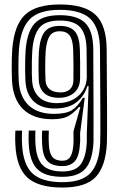

<svg xmlns="http://www.w3.org/2000/svg" viewBox="-20 -830 540 860"><path d="M259.8 10Q152 10 102.9 -34.5Q53.8 -79 48.8 -182Q48.5 -189.8 48.2 -196.8Q48 -203.8 48 -210.9Q48 -218 48.2 -226.4Q48.5 -234.8 48.8 -245H78.8Q78.5 -234.5 78.2 -226.1Q78 -217.8 78 -210.6Q78 -203.5 78.2 -196.8Q78.5 -190 78.8 -182.8Q83.5 -92.5 125.5 -53.2Q167.5 -14 259.8 -14Q348 -14 386.2 -56.1Q424.5 -98.2 428.8 -191Q429.5 -208.2 429.6 -244.5Q429.8 -280.8 429.5 -334.4Q429.2 -388 428.8 -457.1Q428.2 -526.2 427.8 -608.8Q427 -703.2 385.6 -744.6Q344.2 -786 247.8 -786Q155.5 -786 113.9 -744.5Q72.2 -703 64.8 -607.5Q63.5 -590.5 62.9 -564.9Q62.2 -539.2 62.5 -513.2Q62.8 -487.2 63.8 -468.5Q67.8 -397 108.1 -358.5Q148.5 -320 221.8 -320Q275 -320 301.2 -336Q327.5 -352 351.5 -392H359.5L338.8 -233.2Q338.8 -228.8 338.9 -221.4Q339 -214 339.1 -206.9Q339.2 -199.8 339 -196Q336.5 -133.8 316.8 -109.9Q297 -86 259.8 -86Q213.8 -86 192.8 -107.9Q171.8 -129.8 169 -180.2Q168.8 -187.5 168.4 -194.2Q168 -201 168 -208.2Q168 -215.5 168.1 -224.5Q168.2 -233.5 168.8 -245H198.8Q198.2 -232.8 198.1 -223.9Q198 -215 198 -207.9Q198 -200.8 198.4 -194.4Q198.8 -188 199 -180.8Q201 -143 215.2 -126.5Q229.5 -110 259.8 -110Q284.8 -110 296.4 -130.1Q308 -150.2 309.5 -196.5Q309.8 -201.5 309.5 -209.9Q309.2 -218.2 309.1 -227Q309 -235.8 309 -241.2L340 -350.8H334Q305.5 -319 281.2 -307.5Q257 -296 212.8 -296Q130.8 -296 84.6 -340Q38.5 -384 33.8 -468Q32.8 -487.5 32.5 -514.1Q32.2 -540.8 32.9 -566.6Q33.5 -592.5 34.8 -609Q43.2 -717.2 92 -763.6Q140.8 -810 247.8 -810Q359.5 -810 408.2 -763.4Q457 -716.8 457.8 -609Q458.2 -525.5 458.8 -455.8Q459.2 -386 459.5 -332.1Q459.8 -278.2 459.6 -242.2Q459.5 -206.2 458.8 -190Q454 -86.5 409.6 -38.2Q365.2 10 259.8 10ZM259.8 -38Q182.2 -38 147.5 -72.2Q112.8 -106.5 108.8 -184.5Q108.2 -194.5 108.1 -202.5Q108 -210.5 108.1 -220.2Q108.2 -230 108.8 -245H138.8Q138.5 -236.8 138.2 -228.8Q138 -220.8 138 -213.1Q138 -205.5 138.2 -198Q138.5 -190.5 139 -183.2Q143.2 -117.5 171.6 -89.8Q200 -62 259.8 -62Q319.2 -62 342.5 -95.2Q365.8 -128.5 368.8 -194.2Q369.2 -201 368.9 -212.4Q368.5 -223.8 368.8 -231.2L377 -444.2H371Q358.2 -400.5 322.8 -372.2Q287.2 -344 225 -344Q164 -344 130.5 -376.4Q97 -408.8 93.8 -469Q92.8 -487.8 92.5 -513.2Q92.2 -538.8 92.9 -563.9Q93.5 -589 94.8 -606Q101.2 -687 135 -724.5Q168.8 -762 247.8 -762Q327.5 -762 362.4 -726.4Q397.2 -690.8 397.8 -608.5Q398 -585.5 398.1 -542.8Q398.2 -500 398.5 -449.1Q398.8 -398.2 398.9 -349.4Q399 -300.5 399 -264.2Q399 -228 398.8 -215.8Q398.8 -211.8 398.8 -208Q398.8 -204.2 398.9 -200.5Q399 -196.8 398.8 -192.8Q394.2 -110 362.1 -74Q330 -38 259.8 -38ZM235.5 -368Q277.8 -368 307.6 -384.2Q337.5 -400.5 353.2 -427.5Q369 -454.5 368.8 -486.8Q368.5 -514.5 368.4 -542.8Q368.2 -571 367.8 -608.2Q366.8 -676.5 339.6 -707.2Q312.5 -738 247.8 -738Q181.8 -738 155.6 -704.6Q129.5 -671.2 124.8 -604.2Q123.2 -582.2 122.8 -556.2Q122.2 -530.2 122.6 -507Q123 -483.8 123.8 -469.2Q126.8 -421.5 154.9 -394.8Q183 -368 235.5 -368ZM244.2 -392Q200.5 -392 178.1 -413Q155.8 -434 153.8 -469.8Q152.8 -490.8 152.5 -517Q152.2 -543.2 152.9 -566.5Q153.5 -589.8 154.5 -601.8Q159.5 -662 180.4 -688Q201.2 -714 247.8 -714Q294.5 -714 315.4 -689.4Q336.2 -664.8 337.8 -608Q338.5 -578.5 338.9 -551.1Q339.2 -523.8 338.8 -480.2Q338.5 -437.8 312.5 -414.9Q286.5 -392 244.2 -392ZM251.8 -416Q277.8 -416 293.1 -430Q308.5 -444 308.8 -470Q309.2 -511.2 309.1 -541.8Q309 -572.2 307.8 -608Q306 -652 292.1 -671Q278.2 -690 247.8 -690Q216.5 -690 202.5 -668.9Q188.5 -647.8 184.5 -600.5Q183.5 -587 182.9 -563.4Q182.2 -539.8 182.5 -514.4Q182.8 -489 183.8 -470.2Q185 -444.2 202.5 -430.1Q220 -416 251.8 -416Z"/></svg>

Font: Big Shoulders Inline Display Thin Black
Style: Regular
Weight: 900
Version: Version 2.002